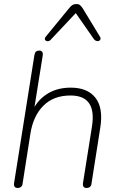

<svg xmlns="http://www.w3.org/2000/svg" viewBox="-20 -927 593 953"><path d="M50 -19 151 -655Q153 -666 159 -671Q165 -676 175 -676Q185 -676 189.5 -669.5Q194 -663 192 -651L146 -364H135Q160 -425 210.5 -458.5Q261 -492 331 -492Q414 -492 453.5 -442Q493 -392 478 -295L434 -15Q433 -5 426.5 0.5Q420 6 409 6Q399 6 394.5 -0.5Q390 -7 392 -19L436 -296Q449 -375 422.5 -414Q396 -453 330 -453Q246 -453 195.5 -402.5Q145 -352 131 -264L92 -15Q91 -5 84.5 0.5Q78 6 67 6Q57 6 52.5 -0.5Q48 -7 50 -19ZM208 -746 322 -885Q331 -897 339.5 -902Q348 -907 360 -907Q370 -907 376.5 -902Q383 -897 391 -885L476 -745Q482 -736 477 -729Q472 -722 462.5 -723Q453 -724 446 -733L356 -862L232 -730Q225 -722 216 -722.5Q207 -723 203.5 -730Q200 -737 208 -746Z"/></svg>

Font: SN Pro Thin
Style: Italic
Weight: 200
Italic angle: -9°
Designer: Tobias Whetton
Foundry: Supernotes
Version: Version 1.003;Glyphs 3.3 (3324)